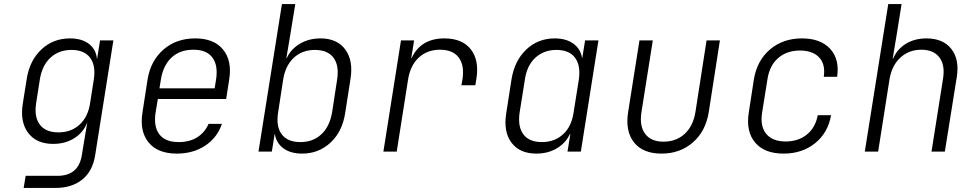

<svg xmlns="http://www.w3.org/2000/svg" viewBox="-20 -750 4840 950"><path d="M97 180 107 120H264Q369 120 385 17L394 -38L412 -145Q393 -95 348 -66.5Q303 -38 243 -38Q160 -38 119 -93Q78 -148 93 -239L112 -358Q126 -450 184.5 -505Q243 -560 326 -560Q385 -560 420.5 -532.5Q456 -505 460 -456L475 -550H541L451 17Q439 96 387.5 138Q336 180 253 180ZM269 -95Q332 -95 374 -133.5Q416 -172 426 -241L444 -356Q455 -425 426 -464Q397 -503 334 -503Q271 -503 229.5 -464.5Q188 -426 177 -356L159 -241Q148 -172 177 -133.5Q206 -95 269 -95Z M855 10Q760 10 715 -45.5Q670 -101 685 -194L710 -356Q725 -449 788.5 -504.5Q852 -560 946 -560Q1039 -560 1084 -504.5Q1129 -449 1114 -356L1099 -260H761L750 -194Q739 -125 768 -86Q797 -47 864 -47Q918 -47 955.5 -70.5Q993 -94 1012 -137H1078Q1055 -69 995.5 -29.5Q936 10 855 10ZM769 -313H1042L1049 -356Q1060 -425 1031.5 -464.5Q1003 -504 937 -504Q870 -504 828.5 -465Q787 -426 776 -356Z M1475 10Q1418 10 1382.5 -16Q1347 -42 1340 -87H1339L1325 0H1259L1375 -730H1441L1416 -576L1397 -463H1399Q1420 -508 1464.5 -534Q1509 -560 1566 -560Q1648 -560 1688.5 -505Q1729 -450 1714 -358L1688 -191Q1674 -99 1615.5 -44.5Q1557 10 1475 10ZM1466 -47Q1529 -47 1570 -85.5Q1611 -124 1623 -193L1648 -356Q1659 -426 1630 -464.5Q1601 -503 1538 -503Q1475 -503 1433.5 -464Q1392 -425 1381 -356L1356 -193Q1345 -124 1374 -85.5Q1403 -47 1466 -47Z M1877 0 1964 -550H2029L2015 -463H2017Q2062 -560 2179 -560Q2267 -560 2309.5 -506Q2352 -452 2337 -359L2332 -328H2263L2268 -356Q2279 -426 2250 -465Q2221 -504 2157 -504Q2094 -504 2052 -465Q2010 -426 1999 -356L1943 0Z M2634 10Q2551 10 2510.5 -44.5Q2470 -99 2485 -191L2511 -358Q2526 -450 2584 -505Q2642 -560 2725 -560Q2781 -560 2817 -534Q2853 -508 2860 -463H2861L2875 -550H2941L2854 0H2788L2802 -87H2800Q2779 -42 2735 -16Q2691 10 2634 10ZM2661 -47Q2724 -47 2766 -85.5Q2808 -124 2818 -193L2844 -356Q2854 -425 2825.5 -464Q2797 -503 2733 -503Q2671 -503 2629 -464.5Q2587 -426 2577 -356L2551 -193Q2541 -124 2569.5 -85.5Q2598 -47 2661 -47Z M3253 10Q3161 10 3117 -45.5Q3073 -101 3088 -196L3144 -550H3210L3154 -196Q3143 -127 3172 -88Q3201 -49 3263 -49Q3326 -49 3368 -88Q3410 -127 3421 -196L3476 -550H3542L3487 -196Q3472 -101 3408.5 -45.5Q3345 10 3253 10Z M3857 10Q3762 10 3716 -45Q3670 -100 3685 -194L3710 -356Q3725 -450 3789.5 -505Q3854 -560 3948 -560Q4040 -560 4087.5 -508.5Q4135 -457 4122 -370H4056Q4065 -432 4033 -466Q4001 -500 3938 -500Q3873 -500 3830 -462.5Q3787 -425 3777 -356L3751 -194Q3740 -126 3771 -88Q3802 -50 3867 -50Q3930 -50 3972.5 -84.5Q4015 -119 4026 -180H4092Q4077 -93 4013 -41.5Q3949 10 3857 10Z M4259 0 4375 -730H4441L4415 -568L4397 -460H4399Q4419 -507 4462.5 -533.5Q4506 -560 4564 -560Q4646 -560 4687 -508Q4728 -456 4714 -368L4655 0H4589L4646 -360Q4657 -428 4628 -466Q4599 -504 4539 -504Q4477 -504 4434.5 -464.5Q4392 -425 4381 -356L4325 0Z"/></svg>

Font: NKDuy Mono ExtraLight
Style: Italic
Weight: 200
Italic angle: -9°
Monospace: yes
Designer: NKDuy
Foundry: NKDuy
Version: Version 2.251; ttfautohint (v1.8.4.7-5d5b)